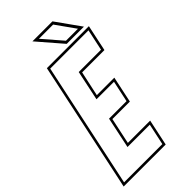

<svg xmlns="http://www.w3.org/2000/svg" viewBox="-286 -911 974 974"><g transform="rotate(-45 201.0 -424.0)"><path d="M-24.5 0 124.5 -700H426L396 -558.5H236L207 -424H332.5L302.5 -282.5H177L147 -141.5H307L277 0ZM-8 -13.5H266.5L291 -128H131L166.5 -296H292L316.5 -410.5H191L225 -572H385L409.5 -686.5H135ZM406.5 -716H283L169 -848H312.5ZM377.5 -730 303.5 -834H201.5L291.5 -730Z"/></g></svg>

Font: Tourney Condensed Thin
Style: Italic
Weight: 100
Width: 3
Italic angle: -12°
Designer: Tyler Finck
Foundry: Etcetera Type Co
Version: Version 1.010; ttfautohint (v1.8.3)